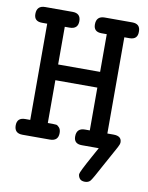

<svg xmlns="http://www.w3.org/2000/svg" viewBox="-87 -674 698 904"><g transform="rotate(10 262.5 -222.0)"><path d="M15.1 -38.1Q15.1 -75.2 54.2 -75.2H78.1V-535.2H53.2Q15.1 -535.2 15.1 -570.8Q15.1 -610.8 55.2 -610.8H186Q225.1 -610.8 225.1 -573Q225.1 -535.2 185.1 -535.2H162.1V-355H362.8V-535.2H337.9Q299.8 -535.2 299.8 -570.8Q299.8 -610.8 339.8 -610.8H471.2Q510.3 -610.8 509.8 -573.2Q510.7 -535.2 471.2 -535.2H446.8V-75.2H476.1Q515.1 -75.2 515.1 -44.9Q515.1 -35.2 505.9 -19Q483.9 21 453.1 77.1Q417 145 408 156Q398.9 167 381.8 167Q363.8 167 356.4 157Q349.1 147 349.1 136.2Q349.1 126.5 393.1 46.9Q409.2 18.1 418.9 0H337.9Q299.8 0 299.8 -35.2Q299.8 -75.2 339.8 -75.2H362.8V-279.8H162.1V-75.2H185.1Q196.3 -75.2 202.6 -74.2Q209 -73.2 217 -64.2Q225.1 -55.2 225.1 -38.1Q225.1 0 185.1 0H54.2Q15.1 0 15.1 -38.1Z"/></g></svg>

Font: CMU Typewriter Text
Style: Bold
Weight: 700
Version: Version 0.7.0